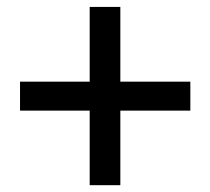

<svg xmlns="http://www.w3.org/2000/svg" viewBox="-20 -650 610 557"><path d="M240.2 -112.8V-329.1H38.1V-413.1H240.2V-629.9H329.1V-413.1H532.2V-329.1H329.1V-112.8Z"/></svg>

Font: Source Han Sans CN Medium
Style: Regular
Weight: 500
Designer: Ryoko NISHIZUKA  (kana, bopomofo & ideographs); Paul D. Hunt (Latin, Greek & Cyrillic); Sandoll Communications , Soo-you
Foundry: Adobe
Version: Version 2.004;hotconv 1.0.118;makeotfexe 2.5.65603